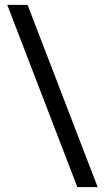

<svg xmlns="http://www.w3.org/2000/svg" viewBox="-20 -603 434 794"><path d="M300 171 10 -583H94L384 171Z"/></svg>

Font: Rokkitt Medium
Style: Regular
Weight: 500
Version: Version 3.103